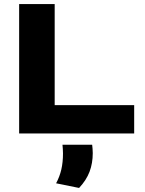

<svg xmlns="http://www.w3.org/2000/svg" viewBox="-20 -659 717 948"><path d="M250 0H74.5V-639H250ZM164 -140H642.5V0H164ZM435 55.5Q436 63.5 437 75.2Q438 87 438 97Q438 147 422.2 188.8Q406.5 230.5 370.5 269L257 246Q274.5 213.5 282.8 177.8Q291 142 291 98.5Q291 87 290.2 76.8Q289.5 66.5 288.5 55.5Z"/></svg>

Font: Anek Latin Expanded
Style: Bold
Weight: 700
Width: 7
Designer: Yesha Goshar
Foundry: Ek Type
Version: Version 1.003